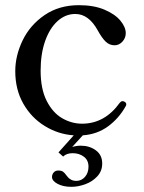

<svg xmlns="http://www.w3.org/2000/svg" viewBox="-20 -511 555 742"><path d="M468 -108Q468 -104 466 -101Q440 -54 398 -23Q356 8 300 12L259 57Q276 52 292 52Q326 52 350.5 70Q375 88 375 121Q375 150 356 170.5Q337 191 309.5 201Q282 211 256 211Q224 211 202.5 199.5Q181 188 181 173Q181 163 187.5 155.5Q194 148 205 148Q217 148 223.5 152.5Q230 157 236 166Q245 178 251 181Q260 188 275 188Q295 188 308.5 172.5Q322 157 322 133Q322 108 304 94.5Q286 81 261 81Q237 81 224 94L206 78L265 12Q205 8 153 -24Q101 -56 70 -110.5Q39 -165 39 -236Q39 -296 67.5 -355Q96 -414 152 -452.5Q208 -491 285 -491Q343 -491 384 -473.5Q425 -456 445.5 -431Q466 -406 466 -383Q466 -364 453 -350Q440 -336 423 -336Q403 -336 388.5 -350Q374 -364 358 -393Q323 -457 271 -457Q233 -457 202.5 -429.5Q172 -402 154.5 -352.5Q137 -303 137 -238Q137 -167 160.5 -121Q184 -75 220.5 -54Q257 -33 297 -33Q385 -33 443 -114Q448 -120 453 -120Q458 -120 461 -118Q468 -114 468 -108Z"/></svg>

Font: Shippori Mincho Medium
Style: Regular
Weight: 500
Designer: FONTDASU
Foundry: FONTDASU / Google Inc. / but / Adobe
Version: Version 3.110; ttfautohint (v1.8.3)